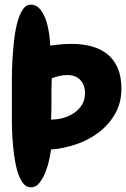

<svg xmlns="http://www.w3.org/2000/svg" viewBox="-20 -762 534 813"><path d="M494.1 -386.7Q494.1 -326.2 467.3 -279.8Q440.4 -233.4 397.9 -201.2Q355.5 -168.9 302.2 -150.9Q249 -132.8 196.3 -128.9Q194.3 -115.2 189 -88.4Q183.6 -61.5 173.3 -35.2Q163.1 -8.8 147.9 11.2Q132.8 31.2 111.3 31.2Q89.8 31.2 75.7 11.2Q61.5 -8.8 52.7 -40.5Q43.9 -72.3 39.1 -110.4Q34.2 -148.4 32.2 -184.6Q30.3 -220.7 30.3 -249.5Q30.3 -278.3 30.3 -292V-378.9Q30.3 -393.6 30.3 -425.8Q30.3 -458 32.2 -498.5Q34.2 -539.1 38.6 -582Q43 -625 51.8 -660.6Q60.5 -696.3 74.7 -719.2Q88.9 -742.2 110.4 -742.2Q134.8 -742.2 150.9 -721.7Q167 -701.2 175.8 -673.3Q184.6 -645.5 188.5 -616.2Q192.4 -586.9 192.4 -569.3Q200.2 -569.3 209.5 -570.8Q218.8 -572.3 227.5 -573.2Q254.9 -576.2 283.2 -576.2Q330.1 -576.2 368.7 -565.4Q407.2 -554.7 435.1 -532.2Q462.9 -509.8 478.5 -473.6Q494.1 -437.5 494.1 -386.7ZM339.8 -364.3Q340.8 -399.4 321.3 -421.9Q301.8 -444.3 264.6 -444.3Q248 -444.3 231.4 -440.4Q214.8 -436.5 199.2 -430.7Q197.3 -386.7 197.8 -343.3Q198.2 -299.8 196.3 -255.9H199.2Q223.6 -255.9 248 -262.7Q272.5 -269.5 293 -283.2Q313.5 -296.9 326.2 -316.9Q338.9 -336.9 339.8 -364.3Z"/></svg>

Font: Chewy
Style: Regular
Weight: 400
Designer: Squid
Foundry: Font Diner, Inc DBA Sideshow
Version: Version 1.000